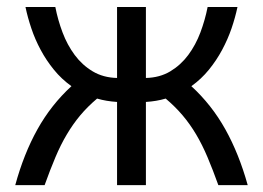

<svg xmlns="http://www.w3.org/2000/svg" viewBox="-20 -539 766 559"><path d="M320.8 -242.2Q305.2 -243.2 290.8 -245.6Q276.4 -248 262.7 -252Q234.9 -228.5 213.6 -203.1Q192.4 -177.7 174.6 -147.7Q156.7 -117.7 141.4 -81.3Q126 -44.9 109.9 0H24.4Q49.3 -91.3 89.1 -162.6Q128.9 -233.9 188 -288.1Q159.2 -308.6 137 -335.9Q114.7 -363.3 98.4 -393.8Q82 -424.3 71.3 -456.3Q60.5 -488.3 54.2 -518.6H141.1Q148.4 -481 162.1 -444.6Q175.8 -408.2 197.5 -378.9Q219.2 -349.6 249.8 -331.3Q280.3 -313 320.8 -312V-518.6H404.8V-312Q445.3 -313 475.8 -331.3Q506.3 -349.6 528.1 -378.9Q549.8 -408.2 563.5 -444.6Q577.1 -481 584.5 -518.6H671.4Q665 -488.3 654.1 -456.3Q643.1 -424.3 626.7 -393.8Q610.4 -363.3 588.1 -335.9Q565.9 -308.6 537.1 -288.1Q596.2 -233.9 636 -162.6Q675.8 -91.3 701.2 0H615.7Q599.6 -44.9 584.2 -81.3Q568.8 -117.7 551 -147.7Q533.2 -177.7 511.7 -203.1Q490.2 -228.5 462.4 -252Q448.7 -248 434.6 -245.6Q420.4 -243.2 404.8 -242.2V0H320.8Z"/></svg>

Font: Arian AMU
Style: Regular
Weight: 400
Designer: Ruben Hakobyan (Tarumian)
Foundry: Ruben Hakobyan (Tarumian)
Version: Version 4.003